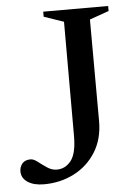

<svg xmlns="http://www.w3.org/2000/svg" viewBox="-51 -709 535 760"><g transform="rotate(-5 217.0 -329.5)"><path d="M332 -219Q332 -148 299.5 -96.2Q267 -44.5 212.8 -16.8Q158.5 11 93 11Q53 11 28.8 -5Q4.5 -21 4.5 -48Q4.5 -65.5 15.2 -78.8Q26 -92 48.5 -92Q60.5 -92 76.2 -79.8Q92 -67.5 110.5 -55Q129 -42.5 149 -42.5Q183 -42.5 205.5 -71.2Q228 -100 228 -169.5V-623L149.5 -650V-670H407.5V-650L331 -623Z"/></g></svg>

Font: Newsreader Text Medium
Style: Regular
Weight: 500
Designer: Hugues Gentile
Foundry: Production Type
Version: Version 1.002